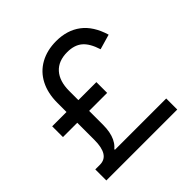

<svg xmlns="http://www.w3.org/2000/svg" viewBox="-178 -846 972 972"><g transform="rotate(-45 308.0 -359.5)"><path d="M43 -99.6H76.2Q111.3 -99.6 128.4 -127Q145.5 -154.3 145.5 -208V-473.6Q145.5 -543 171.9 -593.8Q198.2 -644.5 247.6 -671.9Q296.9 -699.2 362.3 -699.2Q440.4 -699.2 494.1 -658.7Q547.9 -618.2 573.2 -534.2L492.2 -510.7Q473.6 -569.3 443.4 -594.7Q413.1 -620.1 362.3 -620.1Q298.8 -620.1 264.6 -582Q230.5 -543.9 230.5 -473.6V-232.4Q230.5 -178.7 213.9 -143.6Q197.3 -108.4 163.6 -90.8Q129.9 -73.2 78.1 -73.2H63.5L183.6 -113.3V-60.5H43V-99.6H550.8V-20.5H43ZM43 -408.2H359.4V-331.1H43Z"/></g></svg>

Font: Wanted Sans Variable
Style: Regular
Weight: 400
Designer: Original Design by Kil Hyung-jin and Kang Hanbin, Wanted Lab, Inc; Hangeul from Source Han Sans by Jang Soo-young and Ka
Foundry: Wanted Lab, Inc.
Version: Version 1.003;Glyphs 3.2 (3227)